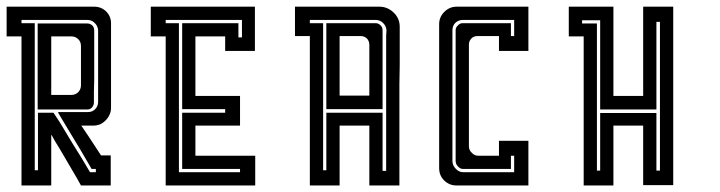

<svg xmlns="http://www.w3.org/2000/svg" viewBox="-20 -860 2174 580"><path d="M263.7 -574.2Q263.7 -574.2 263.7 -571.3Q263.7 -568.4 263.7 -550.8Q263.7 -542 257.8 -535.2Q252 -529.3 244.1 -529.3Q244.1 -529.3 237.3 -529.3Q231.4 -529.3 224.6 -529.3Q224.6 -529.3 224.6 -527.3Q224.6 -525.4 224.6 -524.4Q224.6 -524.4 224.6 -525.4Q224.6 -527.3 224.6 -529.3Q224.6 -529.3 181.6 -529.3Q137.7 -529.3 93.8 -529.3Q93.8 -529.3 93.8 -567.4Q93.8 -569.3 93.8 -571.3Q93.8 -613.3 93.8 -666Q93.8 -694.3 93.8 -723.6Q93.8 -752 93.8 -775.4Q93.8 -779.3 93.8 -782.2Q93.8 -786.1 93.8 -789.1Q93.8 -789.1 137.7 -789.1Q181.6 -789.1 225.6 -789.1Q225.6 -789.1 225.6 -791Q225.6 -792 225.6 -793.9Q225.6 -793.9 225.6 -792Q225.6 -791 225.6 -789.1Q225.6 -789.1 228.5 -789.1Q230.5 -789.1 243.2 -789.1Q252 -789.1 258.8 -783.2Q264.6 -777.3 264.6 -767.6Q264.6 -767.6 264.6 -761.7Q264.6 -755.9 264.6 -750Q264.6 -750 264.6 -750Q264.6 -749 264.6 -749Q264.6 -749 264.6 -720.7Q264.6 -692.4 264.6 -657.2Q264.6 -637.7 264.6 -618.2Q263.7 -599.6 263.7 -583Q263.7 -581.1 263.7 -578.1Q263.7 -576.2 263.7 -574.2ZM224.6 -720.7Q224.6 -733.4 216.8 -741.2Q208 -750 196.3 -750Q196.3 -750 175.8 -750Q155.3 -750 134.8 -750Q134.8 -750 134.8 -723.6Q134.8 -722.7 134.8 -721.7Q134.8 -692.4 134.8 -657.2Q134.8 -636.7 134.8 -617.2Q134.8 -598.6 134.8 -582Q134.8 -580.1 134.8 -577.1Q134.8 -575.2 134.8 -573.2Q134.8 -573.2 138.7 -573.2Q140.6 -573.2 142.6 -573.2Q150.4 -573.2 195.3 -573.2Q208 -573.2 216.8 -582Q224.6 -590.8 224.6 -602.5Q224.6 -602.5 224.6 -608.4Q224.6 -613.3 224.6 -643.6Q224.6 -657.2 224.6 -675.8Q224.6 -694.3 224.6 -720.7ZM314.5 -390.6Q314.5 -390.6 314.5 -376Q314.5 -361.3 314.5 -345.7Q314.5 -345.7 314.5 -345.7Q314.5 -345.7 314.5 -344.7Q314.5 -344.7 314.5 -330.1Q314.5 -315.4 314.5 -299.8Q314.5 -299.8 284.2 -299.8Q254.9 -299.8 224.6 -299.8Q224.6 -299.8 210.9 -324.2Q196.3 -349.6 177.7 -380.9Q168 -397.5 158.2 -414.1Q147.5 -430.7 139.6 -445.3Q138.7 -447.3 137.7 -449.2Q135.7 -451.2 134.8 -453.1Q134.8 -453.1 134.8 -428.7Q134.8 -403.3 134.8 -372.1Q134.8 -355.5 134.8 -338.9Q134.8 -322.3 134.8 -307.6Q134.8 -305.7 134.8 -303.7Q134.8 -301.8 134.8 -299.8Q134.8 -299.8 122.1 -299.8Q115.2 -299.8 105.5 -299.8Q75.2 -299.8 44.9 -299.8Q44.9 -299.8 44.9 -373Q44.9 -445.3 44.9 -537.1Q44.9 -586.9 44.9 -636.7Q44.9 -685.5 44.9 -726.6Q44.9 -732.4 44.9 -738.3Q44.9 -744.1 44.9 -750Q44.9 -750 30.3 -750Q14.6 -750 0 -750Q0 -750 0 -763.7Q0 -769.5 0 -780.3Q0 -794.9 0 -809.6Q0 -824.2 0 -839.8Q0 -839.8 14.6 -839.8Q30.3 -839.8 44.9 -839.8Q44.9 -839.8 75.2 -839.8Q105.5 -839.8 134.8 -839.8Q134.8 -839.8 140.6 -839.8Q146.5 -839.8 179.7 -839.8Q194.3 -839.8 214.8 -839.8Q235.4 -839.8 264.6 -839.8Q286.1 -839.8 300.8 -825.2Q315.4 -810.5 315.4 -790Q315.4 -790 315.4 -777.3Q315.4 -763.7 315.4 -751Q315.4 -751 315.4 -741.2Q315.4 -732.4 315.4 -676.8Q315.4 -652.3 315.4 -617.2Q315.4 -583 315.4 -534.2Q315.4 -522.5 310.5 -512.7Q306.6 -503.9 298.8 -496.1Q291 -488.3 282.2 -484.4Q272.5 -480.5 260.7 -480.5Q260.7 -480.5 249 -480.5Q237.3 -480.5 225.6 -480.5Q225.6 -480.5 246.1 -450.2Q265.6 -420.9 285.2 -390.6Q285.2 -390.6 294.9 -390.6Q304.7 -390.6 315.4 -390.6Q315.4 -390.6 314.5 -390.6Q314.5 -390.6 314.5 -390.6ZM269.5 -349.6Q269.5 -349.6 265.6 -349.6Q261.7 -349.6 256.8 -349.6Q256.8 -349.6 240.2 -377.9Q224.6 -405.3 203.1 -440.4Q192.4 -459 180.7 -477.5Q169.9 -496.1 160.2 -511.7Q159.2 -514.6 157.2 -516.6Q156.2 -518.6 155.3 -521.5Q155.3 -521.5 178.7 -521.5Q203.1 -521.5 226.6 -521.5Q226.6 -521.5 229.5 -521.5Q231.4 -521.5 246.1 -521.5Q258.8 -521.5 267.6 -530.3Q276.4 -539.1 276.4 -552.7Q276.4 -552.7 276.4 -560.5Q276.4 -567.4 276.4 -575.2Q276.4 -575.2 274.4 -575.2Q272.5 -575.2 271.5 -575.2Q271.5 -575.2 272.5 -575.2Q274.4 -575.2 276.4 -575.2Q276.4 -575.2 276.4 -603.5Q276.4 -630.9 276.4 -667Q276.4 -686.5 276.4 -705.1Q276.4 -724.6 276.4 -741.2Q276.4 -743.2 276.4 -745.1Q276.4 -748 276.4 -750Q276.4 -750 276.4 -752Q276.4 -754.9 276.4 -768.6Q275.4 -782.2 265.6 -791Q256.8 -799.8 244.1 -799.8Q244.1 -799.8 238.3 -799.8Q232.4 -799.8 226.6 -799.8Q226.6 -799.8 197.3 -799.8Q168 -799.8 130.9 -799.8Q110.4 -799.8 90.8 -799.8Q71.3 -799.8 54.7 -799.8Q51.8 -799.8 49.8 -799.8Q46.9 -799.8 44.9 -799.8Q44.9 -799.8 44.9 -798.8Q44.9 -797.9 44.9 -796.9Q44.9 -793 44.9 -790Q44.9 -790 58.6 -790Q71.3 -790 85 -790Q85 -790 85 -718.8Q85 -646.5 85 -555.7Q85 -506.8 85 -458Q85 -409.2 85 -369.1Q85 -363.3 85 -357.4Q85 -351.6 85 -345.7Q85 -345.7 87.9 -345.7Q91.8 -345.7 94.7 -345.7Q94.7 -345.7 94.7 -374Q94.7 -402.3 94.7 -437.5Q94.7 -457 94.7 -475.6Q94.7 -495.1 94.7 -510.7Q94.7 -512.7 94.7 -515.6Q94.7 -517.6 94.7 -519.5Q94.7 -519.5 110.4 -519.5Q126 -519.5 141.6 -519.5Q141.6 -519.5 160.2 -491.2Q177.7 -461.9 200.2 -424.8Q211.9 -405.3 224.6 -385.7Q236.3 -365.2 246.1 -349.6Q248 -346.7 249 -344.7Q251 -341.8 252 -339.8Q252 -339.8 254.9 -339.8Q255.9 -339.8 257.8 -339.8Q263.7 -339.8 269.5 -339.8Q269.5 -339.8 269.5 -343.8Q269.5 -346.7 269.5 -349.6Z M660.2 -706.1Q660.2 -706.1 660.2 -720.7Q660.2 -735.4 660.2 -750Q660.2 -750 630.9 -750Q600.6 -750 570.3 -750Q570.3 -750 570.3 -720.7Q570.3 -692.4 570.3 -655.3Q570.3 -635.7 570.3 -616.2Q570.3 -595.7 570.3 -579.1Q570.3 -577.1 570.3 -574.2Q570.3 -572.3 570.3 -570.3Q570.3 -570.3 615.2 -570.3Q660.2 -570.3 705.1 -570.3Q705.1 -570.3 705.1 -540Q705.1 -509.8 705.1 -480.5Q705.1 -480.5 660.2 -480.5Q615.2 -480.5 570.3 -480.5Q570.3 -480.5 570.3 -450.2Q570.3 -419.9 570.3 -389.6Q570.3 -389.6 599.6 -389.6Q627.9 -389.6 665 -389.6Q684.6 -389.6 705.1 -389.6Q724.6 -389.6 741.2 -389.6Q743.2 -389.6 746.1 -389.6Q748 -389.6 751 -389.6Q751 -389.6 751 -360.4Q751 -330.1 751 -299.8Q751 -299.8 721.7 -299.8Q692.4 -299.8 655.3 -299.8Q635.7 -299.8 616.2 -299.8Q596.7 -299.8 580.1 -299.8Q577.1 -299.8 575.2 -299.8Q573.2 -299.8 570.3 -299.8Q570.3 -299.8 557.6 -299.8Q550.8 -299.8 541 -299.8Q510.7 -299.8 480.5 -299.8Q480.5 -299.8 480.5 -329.1Q480.5 -357.4 480.5 -394.5Q480.5 -414.1 480.5 -434.6Q480.5 -454.1 480.5 -470.7Q480.5 -472.7 480.5 -475.6Q480.5 -477.5 480.5 -480.5Q480.5 -480.5 480.5 -509.8Q480.5 -540 480.5 -570.3Q480.5 -570.3 480.5 -598.6Q480.5 -627.9 480.5 -665Q480.5 -684.6 480.5 -704.1Q480.5 -723.6 480.5 -740.2Q480.5 -743.2 480.5 -745.1Q480.5 -748 480.5 -750Q480.5 -750 465.8 -750Q450.2 -750 435.5 -750Q435.5 -750 435.5 -763.7Q435.5 -769.5 435.5 -780.3Q435.5 -794.9 435.5 -809.6Q435.5 -824.2 435.5 -839.8Q435.5 -839.8 450.2 -839.8Q464.8 -839.8 479.5 -839.8Q479.5 -839.8 509.8 -839.8Q539.1 -839.8 569.3 -839.8Q569.3 -839.8 598.6 -839.8Q627 -839.8 664.1 -839.8Q683.6 -839.8 704.1 -839.8Q723.6 -839.8 740.2 -839.8Q742.2 -839.8 745.1 -839.8Q747.1 -839.8 750 -839.8Q750 -839.8 750 -809.6Q750 -780.3 750 -750Q750 -750 750 -735.4Q750 -720.7 750 -706.1Q750 -706.1 719.7 -706.1Q690.4 -706.1 660.2 -706.1ZM700.2 -790Q700.2 -790 700.2 -775.4Q700.2 -761.7 700.2 -747.1Q700.2 -747.1 704.1 -747.1Q707 -747.1 710.9 -747.1Q710.9 -747.1 710.9 -764.6Q710.9 -782.2 710.9 -799.8Q710.9 -799.8 709 -799.8Q707 -799.8 705.1 -799.8Q705.1 -799.8 668.9 -799.8Q632.8 -799.8 586.9 -799.8Q562.5 -799.8 537.1 -799.8Q512.7 -799.8 492.2 -799.8Q489.3 -799.8 486.3 -799.8Q483.4 -799.8 480.5 -799.8Q480.5 -799.8 480.5 -798.8Q480.5 -797.9 480.5 -796.9Q480.5 -793 480.5 -790Q480.5 -790 494.1 -790Q506.8 -790 520.5 -790Q520.5 -790 520.5 -716.8Q520.5 -644.5 520.5 -552.7Q520.5 -502.9 520.5 -453.1Q520.5 -404.3 520.5 -363.3Q520.5 -357.4 520.5 -351.6Q520.5 -345.7 520.5 -339.8Q520.5 -339.8 522.5 -339.8Q522.5 -339.8 523.4 -339.8Q527.3 -339.8 530.3 -339.8Q530.3 -339.8 558.6 -339.8Q586.9 -339.8 623 -339.8Q641.6 -339.8 661.1 -339.8Q680.7 -339.8 696.3 -339.8Q698.2 -339.8 701.2 -339.8Q703.1 -339.8 705.1 -339.8Q705.1 -339.8 705.1 -343.8Q705.1 -346.7 705.1 -349.6Q705.1 -349.6 677.7 -349.6Q649.4 -349.6 613.3 -349.6Q594.7 -349.6 575.2 -349.6Q555.7 -349.6 540 -349.6Q537.1 -349.6 535.2 -349.6Q533.2 -349.6 530.3 -349.6Q530.3 -349.6 530.3 -377.9Q530.3 -405.3 530.3 -439.5Q530.3 -459 530.3 -477.5Q530.3 -496.1 530.3 -510.7Q530.3 -513.7 530.3 -515.6Q530.3 -517.6 530.3 -519.5Q530.3 -519.5 574.2 -519.5Q617.2 -519.5 660.2 -519.5Q660.2 -519.5 660.2 -523.4Q660.2 -526.4 660.2 -530.3Q660.2 -530.3 617.2 -530.3Q574.2 -530.3 530.3 -530.3Q530.3 -530.3 530.3 -572.3Q530.3 -614.3 530.3 -667Q530.3 -695.3 530.3 -724.6Q530.3 -752.9 530.3 -776.4Q530.3 -780.3 530.3 -783.2Q530.3 -787.1 530.3 -790Q530.3 -790 558.6 -790Q585.9 -790 620.1 -790Q639.6 -790 658.2 -790Q676.8 -790 691.4 -790Q694.3 -790 696.3 -790Q698.2 -790 700.2 -790Z M1187.5 -779.3Q1187.5 -779.3 1187.5 -771.5Q1187.5 -763.7 1187.5 -755.9Q1187.5 -755.9 1187.5 -725.6Q1187.5 -694.3 1187.5 -664.1Q1187.5 -664.1 1186.5 -605.5Q1186.5 -545.9 1186.5 -471.7Q1186.5 -431.6 1186.5 -391.6Q1186.5 -351.6 1186.5 -319.3Q1186.5 -314.5 1186.5 -309.6Q1186.5 -304.7 1186.5 -299.8Q1186.5 -299.8 1172.9 -299.8Q1166 -299.8 1156.2 -299.8Q1126 -299.8 1095.7 -299.8Q1095.7 -299.8 1095.7 -329.1Q1095.7 -357.4 1095.7 -394.5Q1095.7 -414.1 1095.7 -434.6Q1095.7 -454.1 1095.7 -470.7Q1095.7 -472.7 1095.7 -475.6Q1095.7 -477.5 1095.7 -480.5Q1095.7 -480.5 1066.4 -480.5Q1036.1 -480.5 1005.9 -480.5Q1005.9 -480.5 1005.9 -451.2Q1005.9 -421.9 1005.9 -384.8Q1005.9 -365.2 1005.9 -345.7Q1005.9 -326.2 1005.9 -309.6Q1005.9 -306.6 1005.9 -304.7Q1005.9 -302.7 1005.9 -299.8Q1005.9 -299.8 976.6 -299.8Q946.3 -299.8 916 -299.8Q916 -299.8 916 -373Q916 -445.3 916 -537.1Q916 -587.9 916 -636.7Q916 -686.5 916 -727.5Q916 -733.4 916 -739.3Q916 -745.1 916 -751Q916 -751 901.4 -751Q885.7 -751 871.1 -751Q871.1 -751 871.1 -763.7Q871.1 -770.5 871.1 -780.3Q871.1 -794.9 871.1 -809.6Q871.1 -825.2 871.1 -839.8Q871.1 -839.8 885.7 -839.8Q901.4 -839.8 916 -839.8Q916 -839.8 950.2 -839.8Q983.4 -839.8 1027.3 -839.8Q1049.8 -839.8 1073.2 -839.8Q1095.7 -839.8 1115.2 -839.8Q1118.2 -839.8 1121.1 -839.8Q1124 -839.8 1126 -839.8Q1150.4 -839.8 1168.9 -822.3Q1187.5 -804.7 1187.5 -779.3ZM1147.5 -768.6Q1146.5 -782.2 1136.7 -791Q1127.9 -799.8 1115.2 -799.8Q1115.2 -799.8 1109.4 -799.8Q1103.5 -799.8 1097.7 -799.8Q1097.7 -799.8 1068.4 -799.8Q1039.1 -799.8 1002 -799.8Q981.4 -799.8 961.9 -799.8Q942.4 -799.8 925.8 -799.8Q922.9 -799.8 920.9 -799.8Q918 -799.8 916 -799.8Q916 -799.8 916 -798.8Q916 -797.9 916 -796.9Q916 -793 916 -790Q916 -790 929.7 -790Q942.4 -790 956.1 -790Q956.1 -790 956.1 -718.8Q956.1 -646.5 956.1 -555.7Q956.1 -506.8 956.1 -458Q956.1 -409.2 956.1 -369.1Q956.1 -363.3 956.1 -357.4Q956.1 -351.6 956.1 -345.7Q956.1 -345.7 959 -345.7Q962.9 -345.7 965.8 -345.7Q965.8 -345.7 965.8 -374Q965.8 -402.3 965.8 -437.5Q965.8 -457 965.8 -475.6Q965.8 -495.1 965.8 -510.7Q965.8 -512.7 965.8 -515.6Q965.8 -517.6 965.8 -519.5Q965.8 -519.5 994.1 -519.5Q1021.5 -519.5 1055.7 -519.5Q1075.2 -519.5 1093.8 -519.5Q1112.3 -519.5 1127 -519.5Q1129.9 -519.5 1131.8 -519.5Q1133.8 -519.5 1135.7 -519.5Q1135.7 -519.5 1135.7 -491.2Q1135.7 -462.9 1135.7 -427.7Q1135.7 -408.2 1135.7 -388.7Q1135.7 -369.1 1135.7 -353.5Q1135.7 -350.6 1135.7 -348.6Q1135.7 -346.7 1135.7 -343.8Q1135.7 -343.8 1137.7 -343.8Q1138.7 -343.8 1139.6 -343.8Q1142.6 -343.8 1146.5 -343.8Q1146.5 -343.8 1146.5 -409.2Q1146.5 -474.6 1146.5 -557.6Q1146.5 -602.5 1146.5 -646.5Q1146.5 -691.4 1146.5 -727.5Q1146.5 -733.4 1146.5 -738.3Q1146.5 -744.1 1146.5 -749Q1146.5 -749 1146.5 -752Q1146.5 -753.9 1147.5 -768.6ZM1135.7 -768.6Q1135.7 -768.6 1135.7 -762.7Q1135.7 -756.8 1135.7 -751Q1135.7 -751 1135.7 -714.8Q1135.7 -679.7 1135.7 -634.8Q1135.7 -610.4 1135.7 -585.9Q1135.7 -561.5 1135.7 -542Q1135.7 -538.1 1135.7 -535.2Q1135.7 -533.2 1135.7 -530.3Q1135.7 -530.3 1110.4 -530.3Q1109.4 -530.3 1108.4 -530.3Q1081.1 -530.3 1045.9 -530.3Q1027.3 -530.3 1008.8 -530.3Q990.2 -530.3 974.6 -530.3Q972.7 -530.3 970.7 -530.3Q967.8 -530.3 965.8 -530.3Q965.8 -530.3 965.8 -568.4Q965.8 -570.3 965.8 -572.3Q965.8 -614.3 965.8 -667Q965.8 -695.3 965.8 -724.6Q965.8 -752.9 965.8 -776.4Q965.8 -780.3 965.8 -783.2Q965.8 -787.1 965.8 -790Q965.8 -790 1009.8 -790Q1053.7 -790 1097.7 -790Q1097.7 -790 1097.7 -792Q1097.7 -793 1097.7 -794.9Q1097.7 -794.9 1097.7 -793Q1097.7 -792 1097.7 -790Q1097.7 -790 1103.5 -790Q1109.4 -790 1115.2 -790Q1123 -790 1129.9 -783.2Q1135.7 -777.3 1135.7 -768.6ZM1095.7 -724.6Q1095.7 -735.4 1088.9 -743.2Q1081.1 -751 1070.3 -751Q1070.3 -751 1048.8 -751Q1027.3 -751 1005.9 -751Q1005.9 -751 1005.9 -724.6Q1005.9 -723.6 1005.9 -721.7Q1005.9 -693.4 1005.9 -656.2Q1005.9 -636.7 1005.9 -617.2Q1005.9 -596.7 1005.9 -580.1Q1005.9 -578.1 1005.9 -575.2Q1005.9 -573.2 1005.9 -571.3Q1005.9 -571.3 1019.5 -571.3Q1026.4 -571.3 1036.1 -571.3Q1066.4 -571.3 1095.7 -571.3Q1095.7 -571.3 1095.7 -577.1Q1095.7 -584 1095.7 -624Q1095.7 -640.6 1095.7 -666Q1095.7 -690.4 1095.7 -724.6Z M1533.2 -339.8Q1534.2 -339.8 1534.2 -339.8Q1534.2 -340.8 1534.2 -342.8Q1534.2 -342.8 1533.2 -342.8Q1533.2 -341.8 1533.2 -339.8ZM1576.2 -839.8Q1576.2 -839.8 1576.2 -810.5Q1576.2 -780.3 1576.2 -751Q1576.2 -751 1576.2 -736.3Q1576.2 -720.7 1576.2 -706.1Q1576.2 -706.1 1546.9 -706.1Q1517.6 -706.1 1487.3 -706.1Q1487.3 -706.1 1487.3 -720.7Q1487.3 -736.3 1487.3 -751Q1487.3 -751 1479.5 -751Q1470.7 -751 1421.9 -751Q1411.1 -751 1404.3 -744.1Q1396.5 -736.3 1396.5 -725.6Q1396.5 -725.6 1396.5 -712.9Q1396.5 -699.2 1396.5 -620.1Q1396.5 -585.9 1396.5 -536.1Q1396.5 -487.3 1396.5 -418Q1396.5 -406.2 1405.3 -398.4Q1413.1 -389.6 1424.8 -389.6Q1424.8 -389.6 1445.3 -389.6Q1466.8 -389.6 1487.3 -389.6Q1487.3 -389.6 1487.3 -405.3Q1487.3 -419.9 1487.3 -434.6Q1487.3 -434.6 1517.6 -434.6Q1546.9 -434.6 1576.2 -434.6Q1576.2 -434.6 1576.2 -419.9Q1576.2 -405.3 1576.2 -389.6Q1576.2 -389.6 1576.2 -360.4Q1576.2 -330.1 1576.2 -299.8Q1576.2 -299.8 1547.9 -299.8Q1518.6 -299.8 1481.4 -299.8Q1461.9 -299.8 1442.4 -299.8Q1422.9 -299.8 1406.2 -299.8Q1403.3 -299.8 1401.4 -299.8Q1398.4 -299.8 1396.5 -299.8Q1396.5 -299.8 1393.6 -299.8Q1393.6 -299.8 1391.6 -299.8Q1386.7 -299.8 1358.4 -299.8Q1336.9 -299.8 1321.3 -315.4Q1306.6 -330.1 1306.6 -352.5Q1306.6 -352.5 1306.6 -358.4Q1306.6 -361.3 1306.6 -365.2Q1306.6 -377.9 1306.6 -390.6Q1306.6 -390.6 1306.6 -405.3Q1306.6 -419.9 1306.6 -449.2Q1306.6 -506.8 1306.6 -581.1Q1306.6 -621.1 1306.6 -660.2Q1306.6 -699.2 1306.6 -732.4Q1306.6 -737.3 1306.6 -742.2Q1306.6 -746.1 1306.6 -751Q1306.6 -751 1306.6 -755.9Q1306.6 -759.8 1306.6 -787.1Q1306.6 -808.6 1322.3 -824.2Q1337.9 -839.8 1359.4 -839.8Q1359.4 -839.8 1372.1 -839.8Q1384.8 -839.8 1396.5 -839.8Q1396.5 -839.8 1425.8 -839.8Q1454.1 -839.8 1491.2 -839.8Q1510.7 -839.8 1531.2 -839.8Q1550.8 -839.8 1567.4 -839.8Q1569.3 -839.8 1572.3 -839.8Q1574.2 -839.8 1576.2 -839.8ZM1533.2 -799.8Q1533.2 -799.8 1532.2 -799.8Q1530.3 -799.8 1528.3 -799.8Q1528.3 -799.8 1484.4 -799.8Q1439.5 -799.8 1394.5 -799.8Q1394.5 -799.8 1392.6 -799.8Q1390.6 -799.8 1377.9 -799.8Q1365.2 -799.8 1355.5 -791Q1346.7 -782.2 1346.7 -768.6Q1346.7 -768.6 1346.7 -766.6Q1346.7 -764.6 1346.7 -762.7Q1346.7 -755.9 1346.7 -750Q1346.7 -750 1346.7 -692.4Q1346.7 -633.8 1346.7 -560.5Q1346.7 -521.5 1346.7 -481.4Q1346.7 -442.4 1346.7 -410.2Q1346.7 -405.3 1346.7 -400.4Q1346.7 -395.5 1346.7 -390.6Q1346.7 -390.6 1346.7 -388.7Q1346.7 -386.7 1346.7 -374Q1346.7 -360.4 1356.4 -350.6Q1366.2 -339.8 1378.9 -339.8Q1378.9 -339.8 1380.9 -339.8Q1382.8 -339.8 1384.8 -339.8Q1390.6 -339.8 1396.5 -339.8Q1396.5 -339.8 1442.4 -339.8Q1488.3 -339.8 1533.2 -339.8Q1533.2 -339.8 1534.2 -339.8Q1534.2 -339.8 1534.2 -339.8Q1534.2 -339.8 1534.2 -340.8Q1534.2 -341.8 1534.2 -342.8Q1534.2 -342.8 1534.2 -342.8Q1534.2 -342.8 1533.2 -342.8Q1533.2 -342.8 1533.2 -358.4Q1533.2 -374 1533.2 -389.6Q1533.2 -389.6 1530.3 -389.6Q1527.3 -389.6 1523.4 -389.6Q1523.4 -389.6 1523.4 -377Q1523.4 -363.3 1523.4 -349.6Q1523.4 -349.6 1481.4 -349.6Q1439.5 -349.6 1396.5 -349.6Q1396.5 -349.6 1394.5 -349.6Q1392.6 -349.6 1378.9 -349.6Q1370.1 -349.6 1363.3 -357.4Q1356.4 -364.3 1356.4 -374Q1356.4 -374 1356.4 -379.9Q1356.4 -385.7 1356.4 -390.6Q1356.4 -390.6 1356.4 -449.2Q1356.4 -506.8 1356.4 -581.1Q1356.4 -621.1 1356.4 -660.2Q1356.4 -699.2 1356.4 -732.4Q1356.4 -737.3 1356.4 -742.2Q1356.4 -746.1 1356.4 -751Q1356.4 -751 1356.4 -752.9Q1356.4 -755.9 1356.4 -768.6Q1356.4 -777.3 1363.3 -783.2Q1369.1 -790 1377.9 -790Q1377.9 -790 1383.8 -790Q1388.7 -790 1394.5 -790Q1394.5 -790 1437.5 -790Q1480.5 -790 1523.4 -790Q1523.4 -790 1523.4 -777.3Q1523.4 -763.7 1523.4 -751Q1523.4 -751 1527.3 -751Q1530.3 -751 1533.2 -751Q1533.2 -751 1533.2 -767.6Q1533.2 -783.2 1533.2 -799.8Z M1922.9 -480.5Q1922.9 -480.5 1893.6 -480.5Q1863.3 -480.5 1833 -480.5Q1833 -480.5 1833 -451.2Q1833 -421.9 1833 -384.8Q1833 -365.2 1833 -345.7Q1833 -326.2 1833 -309.6Q1833 -306.6 1833 -304.7Q1833 -302.7 1833 -299.8Q1833 -299.8 1820.3 -299.8Q1813.5 -299.8 1803.7 -299.8Q1773.4 -299.8 1743.2 -299.8Q1743.2 -299.8 1743.2 -373Q1743.2 -445.3 1743.2 -537.1Q1743.2 -586.9 1743.2 -636.7Q1743.2 -685.5 1743.2 -726.6Q1743.2 -732.4 1743.2 -738.3Q1743.2 -744.1 1743.2 -750Q1743.2 -750 1728.5 -750Q1712.9 -750 1698.2 -750Q1698.2 -750 1698.2 -763.7Q1698.2 -769.5 1698.2 -780.3Q1698.2 -793 1698.2 -805.7Q1698.2 -822.3 1698.2 -839.8Q1698.2 -839.8 1712.9 -839.8Q1728.5 -839.8 1743.2 -839.8Q1743.2 -839.8 1773.4 -839.8Q1803.7 -839.8 1833 -839.8Q1833 -839.8 1833 -795.9Q1833 -752.9 1833 -697.3Q1833 -667 1833 -637.7Q1833 -608.4 1833 -584Q1833 -580.1 1833 -577.1Q1833 -573.2 1833 -570.3Q1833 -570.3 1863.3 -570.3Q1893.6 -570.3 1922.9 -570.3Q1922.9 -570.3 1922.9 -613.3Q1922.9 -657.2 1922.9 -712.9Q1922.9 -742.2 1922.9 -772.5Q1922.9 -801.8 1922.9 -826.2Q1922.9 -830.1 1922.9 -833Q1922.9 -836.9 1922.9 -839.8Q1922.9 -839.8 1953.1 -839.8Q1983.4 -839.8 2013.7 -839.8Q2013.7 -839.8 2013.7 -800.8Q2013.7 -761.7 2013.7 -701.2Q2013.7 -668 2013.7 -631.8Q2013.7 -594.7 2013.7 -555.7Q2013.7 -497.1 2013.7 -437.5Q2013.7 -377.9 2013.7 -329.1Q2013.7 -322.3 2013.7 -314.5Q2013.7 -307.6 2013.7 -300.8Q2013.7 -300.8 1983.4 -300.8Q1953.1 -300.8 1922.9 -300.8Q1922.9 -300.8 1922.9 -330.1Q1922.9 -358.4 1922.9 -395.5Q1922.9 -415 1922.9 -434.6Q1922.9 -454.1 1922.9 -470.7Q1922.9 -472.7 1922.9 -475.6Q1922.9 -477.5 1922.9 -480.5ZM1962.9 -518.6Q1962.9 -518.6 1962.9 -491.2Q1962.9 -462.9 1962.9 -427.7Q1962.9 -408.2 1962.9 -388.7Q1962.9 -370.1 1962.9 -354.5Q1962.9 -351.6 1962.9 -349.6Q1962.9 -347.7 1962.9 -344.7Q1962.9 -344.7 1964.8 -344.7Q1965.8 -344.7 1966.8 -344.7Q1969.7 -344.7 1973.6 -344.7Q1973.6 -344.7 1973.6 -417Q1973.6 -490.2 1973.6 -582Q1973.6 -630.9 1973.6 -680.7Q1973.6 -729.5 1973.6 -770.5Q1973.6 -776.4 1973.6 -782.2Q1973.6 -788.1 1973.6 -793.9Q1973.6 -793.9 1969.7 -793.9Q1966.8 -793.9 1962.9 -793.9Q1962.9 -793.9 1962.9 -751Q1962.9 -709 1962.9 -654.3Q1962.9 -625 1962.9 -595.7Q1962.9 -567.4 1962.9 -543Q1962.9 -539.1 1962.9 -536.1Q1962.9 -532.2 1962.9 -529.3Q1962.9 -529.3 1935.5 -529.3Q1908.2 -529.3 1873 -529.3Q1854.5 -529.3 1835.9 -529.3Q1817.4 -529.3 1801.8 -529.3Q1799.8 -529.3 1797.9 -529.3Q1794.9 -529.3 1793 -529.3Q1793 -529.3 1793 -571.3Q1793 -614.3 1793 -668.9Q1793 -698.2 1793 -726.6Q1793 -755.9 1793 -780.3Q1793 -784.2 1793 -787.1Q1793 -791 1793 -793.9Q1793 -793.9 1793 -795.9Q1793 -796.9 1793 -798.8Q1793 -798.8 1775.4 -798.8Q1756.8 -798.8 1738.3 -798.8Q1738.3 -798.8 1738.3 -797.9Q1738.3 -796.9 1738.3 -795.9Q1738.3 -792 1738.3 -789.1Q1738.3 -789.1 1752.9 -789.1Q1768.6 -789.1 1783.2 -789.1Q1783.2 -789.1 1783.2 -717.8Q1783.2 -645.5 1783.2 -554.7Q1783.2 -505.9 1783.2 -457Q1783.2 -408.2 1783.2 -368.2Q1783.2 -362.3 1783.2 -356.4Q1783.2 -350.6 1783.2 -344.7Q1783.2 -344.7 1786.1 -344.7Q1790 -344.7 1793 -344.7Q1793 -344.7 1793 -373Q1793 -401.4 1793 -436.5Q1793 -456.1 1793 -474.6Q1793 -494.1 1793 -509.8Q1793 -511.7 1793 -514.6Q1793 -516.6 1793 -518.6Q1793 -518.6 1821.3 -518.6Q1848.6 -518.6 1882.8 -518.6Q1902.3 -518.6 1920.9 -518.6Q1939.5 -518.6 1954.1 -518.6Q1957 -518.6 1959 -518.6Q1960.9 -518.6 1962.9 -518.6Z"/></svg>

Font: Reach
Style: Inline
Weight: 400
Designer: Billy Harris
Version: Version 1.0